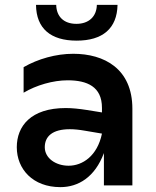

<svg xmlns="http://www.w3.org/2000/svg" viewBox="-20 -762 640 789"><path d="M407 0H524V-315C524 -480 408 -541 281 -541C210 -541 136 -520 77 -486V-381C129 -412 198 -432 258 -432C338 -432 399 -406 399 -319V-300L337 -310C305 -315 276 -318 250 -318C106 -318 49 -243 49 -157C49 -67 115 7 228 7C302 7 370 -34 407 -133ZM295 -595C402 -595 461 -645 463 -742H378C377 -694 345 -664 294 -664C242 -664 212 -694 211 -742H128C129 -645 188 -595 295 -595ZM164 -157C164 -202 196 -231 267 -231C285 -231 305 -229 328 -225L399 -213C380 -121 319 -81 262 -81C209 -81 164 -112 164 -157Z"/></svg>

Font: Chess Sans SemiBold
Style: Regular
Weight: 600
Designer: Wolf Bōese
Foundry: Wolf Bōese
Version: Version 7.223;Glyphs 3.3 (3306)